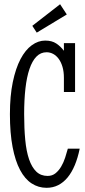

<svg xmlns="http://www.w3.org/2000/svg" viewBox="-20 -875 404 908"><path d="M200.2 13.2Q161.6 13.2 129.6 -7.6Q97.7 -28.3 75 -71Q52.2 -113.8 39.6 -179.4Q26.9 -245.1 26.9 -335Q26.9 -421.4 40.5 -486.8Q54.2 -552.2 77.1 -595.7Q100.1 -639.2 130.4 -661.1Q160.6 -683.1 193.8 -683.1Q225.6 -683.1 246.3 -669.2Q267.1 -655.3 282.2 -634.8V-670.9H335V-439.9H282.2V-506.8Q282.2 -536.1 275.6 -558.6Q269 -581.1 257.8 -596.4Q246.6 -611.8 231.7 -619.9Q216.8 -627.9 200.2 -627.9Q172.4 -627.9 152.3 -607.4Q132.3 -586.9 119.4 -548.8Q106.4 -510.7 100.3 -456.5Q94.2 -402.3 94.2 -335Q94.2 -267.6 99.4 -213.6Q104.5 -159.7 117.4 -121.8Q130.4 -84 151.6 -63.5Q172.9 -43 205.1 -43Q227.1 -43 242.7 -55.7Q258.3 -68.4 269.5 -87.6Q280.8 -106.9 288.1 -129.4Q295.4 -151.9 300.8 -171.9H356.9Q348.1 -128.4 333.7 -94Q319.3 -59.6 299.8 -35.9Q280.3 -12.2 255.4 0.5Q230.5 13.2 200.2 13.2ZM295.9 -806.6 153.8 -720.7 132.8 -752.9 264.2 -855Z"/></svg>

Font: Stint Ultra Condensed
Style: Regular
Weight: 400
Width: 1
Designer: Astigmatic (AOETI)
Foundry: Astigmatic (AOETI)
Version: Version 1.000